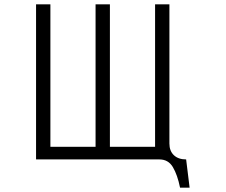

<svg xmlns="http://www.w3.org/2000/svg" viewBox="-20 -694 1040 884"><path d="M853 170H809Q797 111 776 75.5Q755 40 714 40H146V-674H212V-18H420V-674H486V-18H694V-674H760V-33Q760 1 780.5 20.5Q801 40 837 40Z"/></svg>

Font: NanumGothicCoding
Style: Regular
Weight: 400
Monospace: yes
Designer: Kwon Bruce; Nicolas Noh; Sung-woo Choi; Go-un Cha; Soo-hyun Park;
Foundry: NHN Corporation
Version: Version 2.000;PS 1;hotconv 1.0.49;makeotf.lib2.0.14853